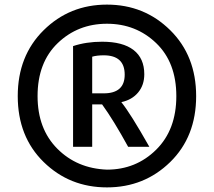

<svg xmlns="http://www.w3.org/2000/svg" viewBox="-20 -762 929 833"><path d="M831 -345Q831 -169 718.5 -59Q606 51 444 51Q282 51 169.5 -59Q57 -169 57 -345Q57 -520 169.5 -631Q282 -742 444 -742Q606 -742 718.5 -631Q831 -520 831 -345ZM143 -345Q143 -203 228.5 -117Q314 -31 444 -26Q570 -26 657.5 -112.5Q745 -199 745 -345Q745 -491 657.5 -575Q570 -659 444 -659Q318 -659 230.5 -575Q143 -491 143 -345ZM628 -125H536Q473 -240 423 -309H380V-125H297V-562Q354 -581 423 -581Q513 -581 559.5 -545Q606 -509 606 -440Q606 -393 579.5 -361Q553 -329 507 -319V-318Q546 -270 628 -125ZM521 -438Q521 -522 430 -522Q400 -522 380 -516V-357H430Q521 -357 521 -438Z"/></svg>

Font: Repo
Style: DemiBold
Weight: 600
Designer: Stefan Peev
Foundry: Context Ltd
Version: Version 001.000